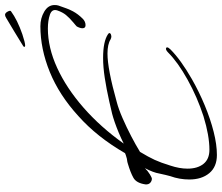

<svg xmlns="http://www.w3.org/2000/svg" viewBox="-78 -714 861 744"><g transform="rotate(-90 352.0 -342.5)"><path d="M123 68Q77 68 52.5 38.5Q28 9 28 -39Q28 -77 41 -113Q43 -120 45.5 -130.5Q48 -141 51 -155Q55 -179 72 -211Q60 -199 47.5 -191.5Q35 -184 31 -184Q22 -184 15 -190.5Q8 -197 9 -209Q14 -244 34.5 -255.5Q55 -267 89 -277Q91 -278 96 -279Q101 -280 109 -281Q117 -283 122.5 -285Q128 -287 130 -288Q193 -397 274 -469Q355 -543 444.5 -579.5Q534 -616 622 -616Q653 -616 678.5 -601Q704 -586 704 -561Q704 -552 702 -546Q690 -509 679.5 -489.5Q669 -470 651 -452Q640 -441 626 -441Q614 -441 614 -453Q614 -462 621 -475Q623 -477 627 -480.5Q631 -484 636 -488Q655 -504 665.5 -517Q676 -530 683 -550Q690 -571 667 -579Q644 -587 613 -587Q539 -587 460.5 -551Q382 -515 306.5 -449Q231 -383 167 -293Q189 -304 209.5 -312.5Q230 -321 250 -328Q256 -330 268.5 -334Q281 -338 300 -342L330 -349Q379 -360 421.5 -366.5Q464 -373 499 -373Q563 -373 591 -354Q600 -348 591 -343Q585 -341 582 -341Q577 -341 571 -344Q552 -356 516 -356Q456 -356 328 -320Q301 -313 265.5 -297.5Q230 -282 195.5 -264Q161 -246 135 -230Q115 -197 104 -173Q93 -149 82 -113Q70 -77 70 -46Q70 -7 88.5 16Q107 39 143 39Q198 39 273 16Q347 -8 414.5 -45.5Q482 -83 520 -121Q532 -133 539 -128L540 -125Q540 -120 532 -112Q492 -72 417 -29Q368 -1 315 21Q262 43 212.5 55.5Q163 68 123 68ZM547 -675Q542 -675 542 -678Q542 -680 544 -682Q568 -697 599.5 -716Q631 -735 653 -748Q661 -753 666 -753Q673 -753 678.5 -743Q684 -733 680 -730Q646 -705 591 -686Q558 -675 547 -675Z"/></g></svg>

Font: Allison
Style: Regular
Weight: 400
Designer: Robert E. Leuschke
Foundry: Robert E. Leuschke
Version: Version 1.010; ttfautohint (v1.8.3)